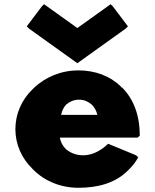

<svg xmlns="http://www.w3.org/2000/svg" viewBox="-20 -869 735 911"><path d="M442 -324H270C274 -341 280 -358 294 -373C310 -386 329 -396 356 -396C379 -396 399 -387 415 -373C428 -360 437 -345 442 -324ZM491 -185C415 -113 336 -124 292 -162C278 -176 267 -196 264 -216H633L643 -225V-228C643 -325 612 -401 560 -453L558 -454H557L552 -460C501 -509 431 -535 352 -535C269 -535 195 -503 141 -452L133 -444C83 -395 53 -329 53 -256C53 -184 83 -118 133 -69L140 -62C192 -10 268 22 352 22C444 22 525 0 584 -57L592 -65C607 -80 622 -98 634 -119L636 -122L626 -132L493 -187ZM178 -838 107 -744 118 -733 347 -569 576 -733 587 -744 516 -838 505 -849 347 -736 189 -849Z"/></svg>

Font: Hussar Woodtype
Style: Ultra
Weight: 900
Foundry: Cannot Into Space Fonts
Version: Version 1.07